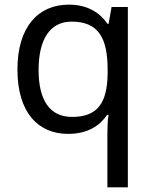

<svg xmlns="http://www.w3.org/2000/svg" viewBox="-20 -566 655 826"><path d="M442 11V240H530V-536H460L447 -463H443C411 -509 360 -546 276 -546C145 -546 55 -451 55 -267C55 -83 143 10 273 10C358 10 410 -26 441 -72H447C443 -49 442 -13 442 11ZM290 -63C192 -63 146 -138 146 -265C146 -392 192 -473 288 -473C404 -473 443 -402 443 -266V-248C441 -123 400 -63 290 -63Z"/></svg>

Font: Noto Sans Gujarati UI
Style: Regular
Weight: 400
Designer: Jelle Bosma - Monotype Design Team, Universal Thirst
Foundry: Monotype Imaging Inc.
Version: Version 2.106